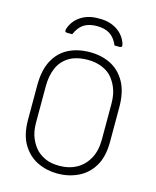

<svg xmlns="http://www.w3.org/2000/svg" viewBox="-136 -1018 921 1130"><g transform="rotate(15 325.0 -452.5)"><path d="M196 -795H165Q146 -795 154 -818Q171 -868 215 -896.5Q259 -925 318 -925H332Q391 -925 435 -896.5Q479 -868 496 -818Q504 -795 485 -795H454Q434 -841 403 -860Q372 -879 325 -879Q278 -879 247 -860Q216 -841 196 -795ZM326 -720Q397 -720 453 -691.5Q509 -663 542 -603.5Q575 -544 575 -451V-241Q575 -149 540 -91.5Q505 -34 447.5 -7Q390 20 324 20Q258 20 201.5 -7Q145 -34 110 -92Q75 -150 75 -242V-451Q75 -544 107 -603.5Q139 -663 195.5 -691.5Q252 -720 326 -720ZM125 -236Q125 -182 142 -142.5Q159 -103 185 -77Q207 -56 239.5 -41.5Q272 -27 324 -27Q382 -27 427 -52Q472 -77 498.5 -125Q525 -173 525 -241V-459Q525 -517 507 -558.5Q489 -600 463 -625Q441 -646 405.5 -659.5Q370 -673 326 -673Q255 -673 210.5 -645.5Q166 -618 145.5 -570Q125 -522 125 -459Z"/></g></svg>

Font: Recursive Sn Lnr St Lt
Style: Regular
Weight: 300
Version: Version 1.079;hotconv 1.0.112;makeotfexe 2.5.65598; ttfautoh